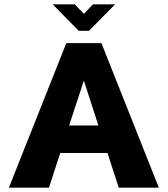

<svg xmlns="http://www.w3.org/2000/svg" viewBox="-20 -866 774 886"><path d="M448 -667H286L21 0H206L258 -160H476L528 0H713ZM299 -287 367 -494 434 -287ZM511 -846H409L367 -802L325 -846H223L343 -724H391Z"/></svg>

Font: Maven Pro
Style: Black
Weight: 900
Designer: Joe Prince
Foundry: Joe Prince
Version: Version 1.003